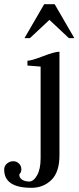

<svg xmlns="http://www.w3.org/2000/svg" viewBox="-109 -697 375 917"><path d="M152 -677 246 -515H220L127 -602L34 -515H8L102 -677ZM85 -379Q85 -379 22 -384V-407Q41 -407 96.5 -428.5Q152 -450 175 -450V44Q175 125 136.5 162.5Q98 200 41 200Q-89 200 -89 113Q-89 95 -75.5 84Q-62 73 -46 73Q-30 73 -18.5 84Q-7 95 -7 112Q-7 126 -17 136Q-17 153 -3 161.5Q11 170 31 170Q51 170 68 140.5Q85 111 85 58Z"/></svg>

Font: Judson
Style: Regular
Weight: 400
Version: Version 20110429